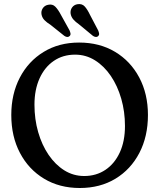

<svg xmlns="http://www.w3.org/2000/svg" viewBox="-20 -926 799 961"><path d="M376 -713Q478.5 -713 556 -666.5Q633.5 -620 677 -538Q720.5 -456 720.5 -350.5Q720.5 -243 677.5 -160.5Q634.5 -78 557.8 -31.5Q481 15 379.5 15Q277.5 15 200.2 -31.8Q123 -78.5 79.8 -160.8Q36.5 -243 36.5 -350.5Q36.5 -455.5 79.2 -537.5Q122 -619.5 198.5 -666.2Q275 -713 376 -713ZM605.5 -295.5Q605.5 -367 587 -431.5Q568.5 -496 534.8 -545.8Q501 -595.5 455.5 -624Q410 -652.5 356 -652.5Q295 -652.5 249.2 -621.2Q203.5 -590 178 -533.5Q152.5 -477 152.5 -402Q152.5 -329.5 171 -265Q189.5 -200.5 223.2 -151Q257 -101.5 302.2 -73.2Q347.5 -45 401.5 -45Q461.5 -45 507.5 -75.8Q553.5 -106.5 579.5 -162.8Q605.5 -219 605.5 -295.5ZM430.5 -851.5 471.5 -773.5Q475 -765 476 -758Q477 -751 471.5 -745.5Q466.5 -740.5 458.8 -741.2Q451 -742 444.5 -747L375.5 -804Q357.5 -816.5 347 -828.8Q336.5 -841 333.5 -857Q331 -874.5 340.5 -888.2Q350 -902 368 -905Q391 -908.5 404.5 -893.2Q418 -878 430.5 -851.5ZM285 -851.5 328 -774Q331.5 -766 332.8 -758.8Q334 -751.5 329 -746Q318.5 -735.5 302 -746.5L232.5 -802Q214 -813.5 202.8 -825Q191.5 -836.5 188 -852.5Q184.5 -870 193.8 -884.2Q203 -898.5 220.5 -902Q243 -907 257.2 -892.2Q271.5 -877.5 285 -851.5Z"/></svg>

Font: Fraunces 72pt SuperSoft
Style: Regular
Weight: 400
Version: Version 1.000;[b76b70a41]